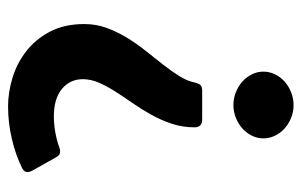

<svg xmlns="http://www.w3.org/2000/svg" viewBox="-158 -402 758 483"><g transform="rotate(90 221.5 -160.0)"><path d="M327.6 -442.9Q327.6 -427.7 320.8 -414.1Q314 -400.4 302.5 -390.1Q291 -379.9 275.9 -373.8Q260.7 -367.7 243.7 -367.7Q227.1 -367.7 211.7 -373.8Q196.3 -379.9 184.8 -390.1Q173.3 -400.4 166.5 -414.1Q159.7 -427.7 159.7 -442.9Q159.7 -458.5 166.5 -472.4Q173.3 -486.3 184.8 -496.6Q196.3 -506.8 211.7 -512.9Q227.1 -519 243.7 -519Q260.7 -519 275.9 -512.9Q291 -506.8 302.5 -496.6Q314 -486.3 320.8 -472.4Q327.6 -458.5 327.6 -442.9ZM408.7 138.2Q418.5 156.2 401.9 164.1Q368.2 180.7 327.9 189.9Q287.6 199.2 247.1 199.2Q211.9 199.2 175 188Q138.2 176.8 108.2 153.3Q78.1 129.9 59.1 93.8Q40 57.6 40 7.3Q40 -22.5 49.8 -49.1Q59.6 -75.7 74.5 -100.1Q89.4 -124.5 107.4 -147Q125.5 -169.4 141.8 -190.4Q158.2 -211.4 170.7 -231.2Q183.1 -251 187 -270Q189.5 -280.3 193.4 -284.7Q197.3 -289.1 208 -289.1H280.8Q290.5 -289.1 295.2 -283.9Q299.8 -278.8 299.8 -270Q299.8 -239.7 290.8 -212.6Q281.7 -185.5 268.3 -161.4Q254.9 -137.2 239.3 -114.7Q223.6 -92.3 210.2 -71.3Q196.8 -50.3 187.7 -29.8Q178.7 -9.3 178.7 11.2Q178.7 43 202.9 63.5Q227.1 84 272.9 84Q292.5 84 312.7 80.3Q333 76.7 350.1 70.3Q358.4 67.4 364.3 68.6Q370.1 69.8 375 78.1Z"/></g></svg>

Font: New Telegraph
Style: Bold
Weight: 700
Designer: Frank Baranowski
Foundry: Frank Baranowski
Version: Version 3.001